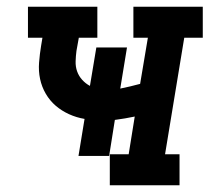

<svg xmlns="http://www.w3.org/2000/svg" viewBox="-20 -550 640 570"><path d="M306 0V-92H362L380 -204Q366 -201 351 -198.5Q336 -196 321 -194L304 -87H213L231 -197Q207 -201 185 -211Q163 -221 145.5 -236Q128 -251 116 -271.5Q104 -292 99 -315.5Q94 -339 96 -364.5Q98 -390 102 -414L106 -438H63V-530H269V-438H214L207 -399Q205 -384 204.5 -368Q204 -352 209 -338Q214 -324 224 -313Q234 -302 247 -295L266 -409H357L337 -287Q352 -290 366.5 -293.5Q381 -297 396 -301L419 -438H376V-530H582V-438H527L470 -92H513V0Z"/></svg>

Font: Iosevka Curly Slab SmBdExObl
Style: Regular
Weight: 600
Width: 7
Italic angle: -9°
Monospace: yes
Designer: Belleve Invis
Foundry: Belleve Invis
Version: Version 11.1.0; ttfautohint (v1.8.3)